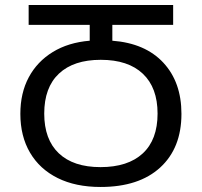

<svg xmlns="http://www.w3.org/2000/svg" viewBox="-20 -734 803 764"><path d="M380 10Q281 10 209.5 -25.5Q138 -61 99.5 -126.5Q61 -192 61 -281Q61 -364 94.5 -426.5Q128 -489 190 -527Q252 -565 337 -572V-635H94V-714H669V-635H427V-572Q558 -562 630 -484.5Q702 -407 702 -281Q702 -145 617.5 -67.5Q533 10 380 10ZM380 -69Q489 -69 548 -123.5Q607 -178 607 -282Q607 -385 548.5 -440.5Q490 -496 381 -496Q273 -496 214.5 -441Q156 -386 156 -282Q156 -179 214 -124Q272 -69 380 -69Z"/></svg>

Font: Go Noto Kurrent-Regular
Style: Regular
Weight: 400
Designer: Monotype Design Team
Foundry: Monotype Imaging Inc.
Version: Version 2.012; ttfautohint (v1.8.4.7-5d5b)